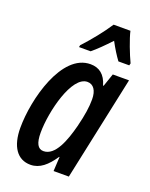

<svg xmlns="http://www.w3.org/2000/svg" viewBox="-146 -846 731 934"><g transform="rotate(20 220.0 -379.5)"><path d="M156 -609H216C242 -630 272 -660 306 -696C324 -662 343 -632 360 -609H416L419 -620C401 -657 372 -732 364 -769H277C245 -720 203 -668 158 -619ZM129 10C177 10 213 -22 248 -74H250L246 0H325L440 -540H356L333 -473H330C315 -526 283 -550 238 -550C89 -550 22 -291 22 -143C22 -46 61 10 129 10ZM166 -74C137 -74 123 -100 123 -154C123 -263 172 -464 253 -464C284 -464 303 -438 303 -391C303 -353 297 -310 281 -246C260 -165 227 -74 166 -74Z"/></g></svg>

Font: Noto Sans UI Condensed Medium
Style: Italic
Weight: 500
Width: 3
Italic angle: -12°
Designer: Monotype Design Team
Foundry: Monotype Imaging Inc.
Version: Version 1.901